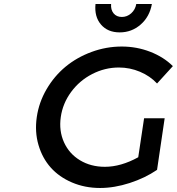

<svg xmlns="http://www.w3.org/2000/svg" viewBox="-20 -936 885 961"><path d="M589.8 -703.1Q664.1 -703.1 731.9 -676.8Q799.8 -650.4 845.2 -605L766.1 -518.1Q731 -555.7 680.4 -576.9Q629.9 -598.1 575.2 -598.1Q504.9 -598.1 441.4 -565.4Q377.9 -532.7 335.9 -475.6Q293.9 -418.5 284.2 -350.1Q274.4 -281.2 300.3 -223.9Q326.2 -166.5 380.4 -133.8Q434.6 -101.1 504.9 -101.1Q585 -101.1 671.9 -148.9L701.2 -344.2H804.2L766.1 -85.9Q706.1 -44.9 629.2 -20Q552.2 4.9 481 4.9Q404.8 4.9 340.3 -22.7Q275.9 -50.3 233.9 -97.4Q191.9 -144.5 172.6 -210.4Q153.3 -276.4 164.1 -350.1Q174.8 -423.8 213.1 -489.5Q251.5 -555.2 308.1 -602.1Q364.7 -648.9 438.2 -676Q511.7 -703.1 589.8 -703.1ZM458 -916H536.1Q533.7 -887.2 548.6 -869.1Q563.5 -851.1 589.8 -851.1Q616.2 -851.1 636.7 -869.4Q657.2 -887.7 662.1 -916H740.2Q729 -852.5 684.1 -813.2Q639.2 -773.9 579.1 -773.9Q519 -773.9 485.4 -813.2Q451.7 -852.5 458 -916Z"/></svg>

Font: Trueno
Style: Italic
Weight: 400
Designer: Julieta Ulanovsky
Foundry: Julieta Ulanovsky
Version: Version 3.001b | FøM Fix